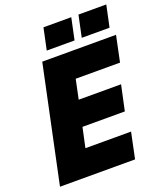

<svg xmlns="http://www.w3.org/2000/svg" viewBox="-160 -998 941 1103"><g transform="rotate(-20 311.0 -446.5)"><path d="M14 0 164 -710H615L582 -552H311L286 -433H545L512 -279H253L227 -158H506L473 0ZM210 -761 238 -893H408L380 -761ZM424 -761 452 -893H622L594 -761Z"/></g></svg>

Font: Geist Mono Black
Style: Italic
Weight: 900
Italic angle: -12°
Monospace: yes
Designer: Basement.studio, Andrés Briganti, Mateo Zaragoza
Foundry: Basement.studio, Vercel, Andrés Briganti, Guido Ferreyra, Mateo Zaragoza
Version: Version 1.500; ttfautohint (v1.8.4.7-5d5b)